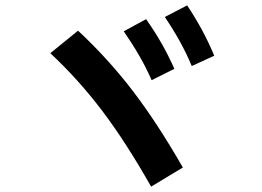

<svg xmlns="http://www.w3.org/2000/svg" viewBox="-20 -756 978 718"><path d="M168.2 -557.1 271.8 -641.3Q383.1 -537.8 474.9 -418.3Q566.6 -298.8 663.8 -129.6L545.1 -58.1Q450.4 -225.1 362.2 -341.6Q274 -458.2 168.2 -557.1ZM442.7 -638.9 526.4 -684.4Q558.7 -638.3 584 -594Q609.2 -549.8 632.1 -498.7L547 -456.1Q526.1 -503.9 500.8 -547.6Q475.6 -591.4 442.7 -638.9ZM596.3 -692.5 679.9 -735.9Q711.6 -688.2 735.8 -643.1Q760.1 -598.1 781.2 -547.6L697.1 -509.1Q676.1 -558.9 651.6 -602.9Q627.1 -646.9 596.3 -692.5Z"/></svg>

Font: WEMIX Pretendard Variable
Style: Regular
Weight: 400
Designer: Base glyphs from Inter by Rasmus Andersson; Hangeul glyphs from Noto Sans CJK(Source Han Sans) by Jang Soo-young and Kan
Foundry: Kil Hyung-jin
Version: Version 1.000;Glyphs 3.2 (3208)